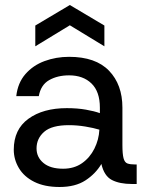

<svg xmlns="http://www.w3.org/2000/svg" viewBox="-20 -735 595 767"><path d="M218 12Q158 12 117 -8.5Q76 -29 55.5 -63.5Q35 -98 35 -137Q35 -218 93.5 -260.5Q152 -303 247 -303Q289 -303 323 -297Q357 -291 379 -283V-305Q379 -369 345.5 -401.5Q312 -434 256 -434Q210 -434 176.5 -415Q143 -396 135 -351H45Q51 -404 81.5 -439Q112 -474 158 -491Q204 -508 256 -508Q362 -508 415.5 -452.5Q469 -397 469 -305V-156Q469 -120 473.5 -103Q478 -86 489 -82Q500 -78 519 -78H526V0H507Q458 0 427 -16Q396 -32 385 -80Q362 -41 321.5 -14.5Q281 12 218 12ZM232 -61Q276 -61 307.5 -83Q339 -105 357 -141Q375 -177 377 -217Q354 -224 321 -229.5Q288 -235 255 -235Q187 -235 156.5 -208.5Q126 -182 126 -142Q126 -107 153.5 -84Q181 -61 232 -61ZM121 -550V-633L259 -715L397 -633V-550L259 -634Z"/></svg>

Font: Host Grotesk Light
Style: Regular
Weight: 400
Version: Version 1.003